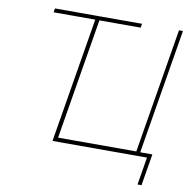

<svg xmlns="http://www.w3.org/2000/svg" viewBox="-93 -820 1052 1067"><g transform="rotate(10 432.5 -286.0)"><path d="M127.4 -705.1 131.3 -727.5H622.6L618.7 -705.1ZM732.9 0H245.6L366.2 -727.5H389.6L272.9 -23.4H714.4L831.1 -727.5H853.5ZM752.9 156.2 778.8 0H726.1L730 -22.5H805.2L775.4 156.2Z"/></g></svg>

Font: Inter 18pt Thin
Style: Italic
Weight: 250
Italic angle: -9.3988°
Version: Version 4.001;git-66647c0bb